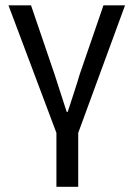

<svg xmlns="http://www.w3.org/2000/svg" viewBox="-20 -506 508 731"><path d="M194.8 205.1V0L12.2 -485.8H98.1L188 -222.2Q203.1 -173.8 233.9 -80.1H237.8Q243.2 -97.2 259.3 -146Q275.4 -194.8 283.2 -222.2L374 -485.8H456.1L277.8 0V205.1Z"/></svg>

Font: Source Sans Pro
Style: Regular
Weight: 400
Designer: Paul D. Hunt
Foundry: Adobe Systems Incorporated
Version: Version 3.006;hotconv 1.0.111;makeotfexe 2.5.65597